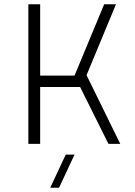

<svg xmlns="http://www.w3.org/2000/svg" viewBox="-20 -670 630 894"><path d="M112 -650V0H167V-265H353L485 0H540L383 -320L520 -650H465L327 -318H167V-650ZM214 204H255L327 50H286Z"/></svg>

Font: Grotesk 01 Extrafine
Style: Bold
Weight: 400
Designer: Frank Adebiaye, contributions by Jérémy Landes, Ariel Martín Pérez
Foundry: Velvetyne Type Foundry
Version: Version 3.000;Glyphs 3.1.2 (3150)